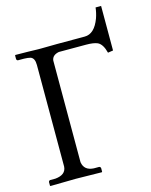

<svg xmlns="http://www.w3.org/2000/svg" viewBox="-116 -841 719 917"><g transform="rotate(-15 244.0 -382.0)"><path d="M145 -644 223.1 -645H360.8Q409.2 -645 435.1 -714.8Q443.8 -739.7 446.8 -766.1H474.1V-545.9L448.2 -542Q437 -586.4 413.1 -597.7Q394 -606 356.9 -606H222.2Q189 -599.6 186 -573.2V-70.8Q192.4 -28.3 240.2 -25.9H267.1Q272.9 -23.9 273.9 -18.1V0L272 2Q271 2 144 0L18.1 2L16.1 0V-18.1Q17.6 -24.9 23.9 -25.9H49.8Q102.5 -30.8 105 -70.8V-573.2Q105 -607.4 85 -614.3Q73.2 -617.7 53.2 -618.2H22.9Q17.1 -620.1 16.1 -626V-644L18.1 -646Q87.9 -645.5 130.4 -644Q141.1 -644 145 -644Z"/></g></svg>

Font: Linux Biolinum O
Style: Regular
Weight: 400
Designer: Philipp H. Poll
Foundry: Philipp H. Poll
Version: Version 1.0.4